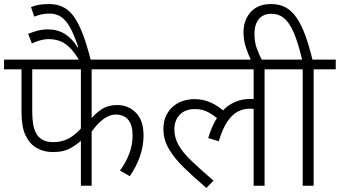

<svg xmlns="http://www.w3.org/2000/svg" viewBox="-20 -916 1676 947"><path d="M432 -574V-309L419 -318Q448 -355 480.5 -376.5Q513 -398 557 -398Q613 -398 650.5 -360Q688 -322 688 -248Q688 -196 670.5 -145.5Q653 -95 620 -47L572 -75Q600 -113 617 -156.5Q634 -200 634 -249Q634 -299 612.5 -325Q591 -351 550 -351Q530 -351 508.5 -340Q487 -329 465 -306.5Q443 -284 419 -249L432 -286V0H379V-244L391 -233Q367 -208 331 -187Q295 -166 242 -166Q206 -166 177.5 -178Q149 -190 129 -212Q115 -229 105 -250.5Q95 -272 90.5 -301Q86 -330 86 -370V-574H0V-622H752V-574ZM139 -574V-378Q139 -317 146.5 -289Q154 -261 169 -243Q181 -230 199 -222.5Q217 -215 242 -215Q273 -215 298 -224Q323 -233 346 -251Q369 -269 391 -296L379 -256V-574Z M373 -615Q345 -662 320.5 -684.5Q296 -707 271.5 -715Q247 -723 219 -723Q199 -723 178 -717Q157 -711 137 -702L119 -749Q141 -758 164.5 -764.5Q188 -771 216 -771Q264 -771 300 -748.5Q336 -726 363 -682L366 -684Q345 -746 325 -781.5Q305 -817 281 -833Q257 -849 225 -849Q201 -849 182.5 -844.5Q164 -840 149 -834L133 -881Q152 -889 173 -892.5Q194 -896 223 -896Q263 -896 293.5 -880Q324 -864 347 -830.5Q370 -797 390 -743.5Q410 -690 429 -615Z M737 -574V-622H1394V-574H1285V0H1231V-394L1261 -369Q1249 -375 1237 -377.5Q1225 -380 1211 -380Q1182 -380 1154.5 -366.5Q1127 -353 1102.5 -318Q1078 -283 1059 -219L1007 -235Q1036 -333 1089 -380.5Q1142 -428 1214 -428Q1230 -428 1244.5 -425Q1259 -422 1268 -419V-403L1231 -415V-574ZM1071 -316Q1038 -345 1009 -361.5Q980 -378 941 -378Q893 -378 866.5 -350Q840 -322 840 -278Q840 -237 861 -200Q882 -163 925 -122Q968 -81 1033 -25L998 11Q936 -42 888 -88.5Q840 -135 813 -181.5Q786 -228 786 -279Q786 -319 800 -347Q814 -375 836 -393Q858 -411 885 -419Q912 -427 937 -427Q969 -427 995.5 -419Q1022 -411 1046.5 -396Q1071 -381 1094 -360Z M1220 -615Q1203 -650 1192 -684.5Q1181 -719 1181 -757Q1181 -817 1216.5 -856.5Q1252 -896 1317 -896Q1359 -896 1389 -879.5Q1419 -863 1442.5 -829Q1466 -795 1485 -743.5Q1504 -692 1521 -622H1636V-574H1527V0H1473V-574H1379V-622H1470Q1450 -707 1428.5 -756Q1407 -805 1381 -826.5Q1355 -848 1320 -848Q1277 -848 1256 -821Q1235 -794 1235 -749Q1235 -710 1246 -679Q1257 -648 1274 -615Z"/></svg>

Font: Noto Sans Devanagari Light
Style: Regular
Weight: 300
Version: Version 2.003